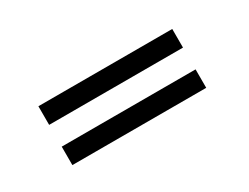

<svg xmlns="http://www.w3.org/2000/svg" viewBox="-32 -600 627 484"><g transform="rotate(-30 281.0 -358.5)"><path d="M470.2 -326.2V-272.5H80.6V-326.2ZM470.2 -443.8V-389.6H80.6V-443.8Z"/></g></svg>

Font: Flanker
Style: Bold Italic
Weight: 700
Italic angle: -12°
Designer: Flanker
Version: Version 2.000